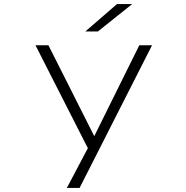

<svg xmlns="http://www.w3.org/2000/svg" viewBox="-20 -722 915 942"><path d="M308 200 412 3H410L154 -500H217.5L442.5 -54L663.5 -500H726L370.5 200ZM460 -567.5H398.5L554 -702H628.5Z"/></svg>

Font: Trispace SemiExpanded ExtraLight
Style: Regular
Weight: 200
Width: 6
Designer: Tyler Finck
Foundry: Etcetera Type Company
Version: Version 1.210; ttfautohint (v1.8.3)